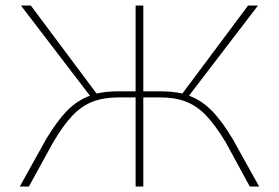

<svg xmlns="http://www.w3.org/2000/svg" viewBox="-20 -678 1014 698"><path d="M922 0H888L801 -160Q763 -223 729.5 -258Q696 -293 656 -308.5Q616 -324 560 -324H501V0H473V-324H414Q357 -324 317 -308.5Q277 -293 243.5 -258Q210 -223 173 -160L85 0H52L147 -171Q187 -238 224.5 -276Q262 -314 307 -330L56 -658H92L331 -338Q368 -346 408 -346H473V-658H501V-346H566Q606 -346 643 -338L882 -658H918L667 -330Q712 -314 749.5 -276Q787 -238 827 -171Z"/></svg>

Font: Ysabeau Extralight
Style: Regular
Weight: 200
Designer: Christian Thalmann (Catharsis Fonts)
Version: Version 0.003